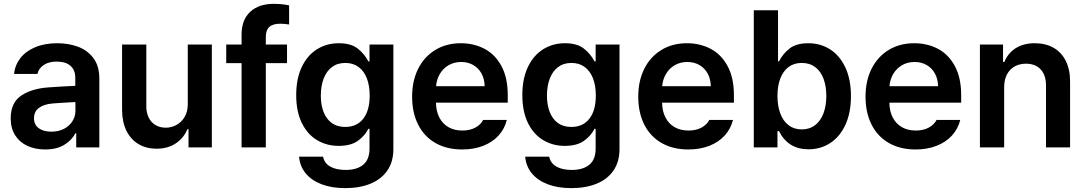

<svg xmlns="http://www.w3.org/2000/svg" viewBox="-20 -760 5597 990"><path d="M232.4 -309.6Q316.9 -315.4 368.2 -317.4V-359.4Q368.2 -398.9 343.3 -420.7Q318.4 -442.4 272.5 -442.4Q231.9 -442.4 206.1 -425.3Q180.2 -408.2 172.9 -378.9H52.7Q57.1 -424.3 85 -460.2Q112.8 -496.1 161.6 -516.6Q210.4 -537.1 275.4 -537.1Q331.1 -537.1 380.1 -519.8Q429.2 -502.4 460.7 -461.7Q492.2 -420.9 492.2 -354.5V0H373V-73.2H369.1Q349.6 -36.1 310.5 -12.7Q271.5 10.7 212.9 10.7Q161.6 10.7 121.3 -7.8Q81.1 -26.4 58.1 -62.5Q35.2 -98.6 35.2 -149.4Q35.2 -231.4 90.6 -267.8Q146 -304.2 232.4 -309.6ZM245.1 -81.1Q281.7 -81.1 310.1 -95.7Q338.4 -110.4 353.8 -135.5Q369.1 -160.6 369.1 -190.4L368.7 -233.9Q346.7 -232.9 293.9 -229.5Q265.6 -228 252 -226.6Q206.1 -222.7 180.7 -203.6Q155.3 -184.6 155.3 -150.4Q155.3 -116.7 179.7 -98.9Q204.1 -81.1 245.1 -81.1Z M948.2 -530.3H1072.3V0H952.1V-93.8H946.3Q927.2 -47.9 886 -20.5Q844.7 6.8 787.1 6.8Q734.9 6.8 694.8 -16.6Q654.8 -40 632.3 -85Q609.9 -129.9 609.4 -192.4V-530.3H734.4V-211.9Q734.4 -178.7 746.8 -153.6Q759.3 -128.4 782 -115Q804.7 -101.6 835 -101.6Q863.3 -101.6 889.4 -115.5Q915.5 -129.4 931.9 -156.7Q948.2 -184.1 948.2 -222.7Z M1460 -434.6H1350.6V0H1225.6V-434.6H1146.5V-530.3H1225.6V-581.1Q1225.6 -657.7 1270 -699Q1314.5 -740.2 1391.6 -740.2Q1433.1 -740.2 1470.7 -732.4V-633.8Q1443.4 -637.7 1425.8 -637.7Q1387.2 -637.7 1368.9 -621.3Q1350.6 -605 1350.6 -569.3V-530.3H1460Z M1522 47.9H1646Q1652.3 81.5 1682.9 98.9Q1713.4 116.2 1762.2 116.2Q1820.3 116.2 1852.8 89.4Q1885.3 62.5 1885.3 5.9V-95.7H1879.4Q1860.8 -59.1 1824.5 -33.4Q1788.1 -7.8 1726.1 -7.8Q1664.1 -7.8 1614.3 -37.8Q1564.5 -67.9 1535.9 -126.7Q1507.3 -185.5 1507.3 -269.5Q1507.3 -354.5 1536.1 -414.8Q1564.9 -475.1 1614.7 -506.1Q1664.6 -537.1 1727.1 -537.1Q1789.1 -537.1 1824.2 -509.8Q1859.4 -482.4 1879.4 -443.4H1885.3V-530.3H2008.3V8.8Q2008.3 74.7 1976.8 119.9Q1945.3 165 1889.4 187.5Q1833.5 210 1760.3 210Q1690.4 210 1638.4 190.2Q1586.4 170.4 1556.4 134Q1526.4 97.7 1522 47.9ZM1886.2 -267.6Q1886.2 -317.9 1871.6 -356Q1856.9 -394 1828.6 -414.8Q1800.3 -435.5 1760.3 -435.5Q1719.7 -435.5 1691.4 -414.1Q1663.1 -392.6 1648.7 -354.5Q1634.3 -316.4 1634.3 -267.6Q1634.3 -192.9 1667 -149.2Q1699.7 -105.5 1760.3 -105.5Q1820.3 -105.5 1853.3 -148.2Q1886.2 -190.9 1886.2 -267.6Z M2105 -261.7Q2105 -343.3 2136.2 -405.5Q2167.5 -467.8 2224.4 -502.4Q2281.2 -537.1 2356 -537.1Q2423.3 -537.1 2478.3 -508.3Q2533.2 -479.5 2565.7 -419.2Q2598.1 -358.9 2598.1 -269.5V-230.5H2228Q2228.5 -186 2245.6 -153.6Q2262.7 -121.1 2293 -104Q2323.2 -86.9 2363.8 -86.9Q2403.3 -86.9 2431.2 -102.1Q2459 -117.2 2471.2 -141.6H2593.3Q2582 -95.7 2550.8 -61.3Q2519.5 -26.9 2471.4 -8.1Q2423.3 10.7 2362.8 10.7Q2283.7 10.7 2225.3 -22.7Q2167 -56.2 2136 -117.7Q2105 -179.2 2105 -261.7ZM2479 -315.4Q2478.5 -351.6 2463.4 -379.9Q2448.2 -408.2 2420.9 -424.3Q2393.6 -440.4 2357.9 -440.4Q2321.3 -440.4 2292.7 -423.6Q2264.2 -406.7 2247.6 -378.2Q2231 -349.6 2228.5 -315.4Z M2688 47.9H2812Q2818.4 81.5 2848.9 98.9Q2879.4 116.2 2928.2 116.2Q2986.3 116.2 3018.8 89.4Q3051.3 62.5 3051.3 5.9V-95.7H3045.4Q3026.9 -59.1 2990.5 -33.4Q2954.1 -7.8 2892.1 -7.8Q2830.1 -7.8 2780.3 -37.8Q2730.5 -67.9 2701.9 -126.7Q2673.3 -185.5 2673.3 -269.5Q2673.3 -354.5 2702.1 -414.8Q2731 -475.1 2780.8 -506.1Q2830.6 -537.1 2893.1 -537.1Q2955.1 -537.1 2990.2 -509.8Q3025.4 -482.4 3045.4 -443.4H3051.3V-530.3H3174.3V8.8Q3174.3 74.7 3142.8 119.9Q3111.3 165 3055.4 187.5Q2999.5 210 2926.3 210Q2856.4 210 2804.4 190.2Q2752.4 170.4 2722.4 134Q2692.4 97.7 2688 47.9ZM3052.2 -267.6Q3052.2 -317.9 3037.6 -356Q3022.9 -394 2994.6 -414.8Q2966.3 -435.5 2926.3 -435.5Q2885.7 -435.5 2857.4 -414.1Q2829.1 -392.6 2814.7 -354.5Q2800.3 -316.4 2800.3 -267.6Q2800.3 -192.9 2833 -149.2Q2865.7 -105.5 2926.3 -105.5Q2986.3 -105.5 3019.3 -148.2Q3052.2 -190.9 3052.2 -267.6Z M3271 -261.7Q3271 -343.3 3302.2 -405.5Q3333.5 -467.8 3390.4 -502.4Q3447.3 -537.1 3522 -537.1Q3589.4 -537.1 3644.3 -508.3Q3699.2 -479.5 3731.7 -419.2Q3764.2 -358.9 3764.2 -269.5V-230.5H3394Q3394.5 -186 3411.6 -153.6Q3428.7 -121.1 3459 -104Q3489.3 -86.9 3529.8 -86.9Q3569.3 -86.9 3597.2 -102.1Q3625 -117.2 3637.2 -141.6H3759.3Q3748 -95.7 3716.8 -61.3Q3685.5 -26.9 3637.5 -8.1Q3589.4 10.7 3528.8 10.7Q3449.7 10.7 3391.4 -22.7Q3333 -56.2 3302 -117.7Q3271 -179.2 3271 -261.7ZM3645 -315.4Q3644.5 -351.6 3629.4 -379.9Q3614.3 -408.2 3586.9 -424.3Q3559.6 -440.4 3523.9 -440.4Q3487.3 -440.4 3458.7 -423.6Q3430.2 -406.7 3413.6 -378.2Q3397 -349.6 3394.5 -315.4Z M3866.7 -707H3991.7V-443.4H3996.6Q4016.6 -482.9 4051.3 -510Q4085.9 -537.1 4147.9 -537.1Q4210.4 -537.1 4260.3 -505.4Q4310.1 -473.6 4338.9 -412.1Q4367.7 -350.6 4367.7 -264.6Q4367.7 -179.2 4339.4 -117.2Q4311 -55.2 4261.2 -22.7Q4211.4 9.8 4148.9 9.8Q4043.5 9.8 3996.6 -84H3988.8V0H3866.7ZM4113.8 -92.8Q4154.3 -92.8 4182.9 -114.7Q4211.4 -136.7 4226.1 -175.8Q4240.7 -214.8 4240.7 -265.6Q4240.7 -315.4 4226.3 -354Q4211.9 -392.6 4183.3 -414.1Q4154.8 -435.5 4113.8 -435.5Q4074.2 -435.5 4046.1 -414.6Q4018.1 -393.6 4003.4 -355.2Q3988.8 -316.9 3988.8 -265.6Q3988.8 -213.9 4003.4 -174.8Q4018.1 -135.7 4046.1 -114.3Q4074.2 -92.8 4113.8 -92.8Z M4442.9 -261.7Q4442.9 -343.3 4474.1 -405.5Q4505.4 -467.8 4562.3 -502.4Q4619.1 -537.1 4693.8 -537.1Q4761.2 -537.1 4816.2 -508.3Q4871.1 -479.5 4903.6 -419.2Q4936 -358.9 4936 -269.5V-230.5H4565.9Q4566.4 -186 4583.5 -153.6Q4600.6 -121.1 4630.9 -104Q4661.1 -86.9 4701.7 -86.9Q4741.2 -86.9 4769 -102.1Q4796.9 -117.2 4809.1 -141.6H4931.2Q4919.9 -95.7 4888.7 -61.3Q4857.4 -26.9 4809.3 -8.1Q4761.2 10.7 4700.7 10.7Q4621.6 10.7 4563.2 -22.7Q4504.9 -56.2 4473.9 -117.7Q4442.9 -179.2 4442.9 -261.7ZM4816.9 -315.4Q4816.4 -351.6 4801.3 -379.9Q4786.1 -408.2 4758.8 -424.3Q4731.4 -440.4 4695.8 -440.4Q4659.2 -440.4 4630.6 -423.6Q4602.1 -406.7 4585.4 -378.2Q4568.8 -349.6 4566.4 -315.4Z M5157.7 0H5032.7V-530.3H5151.9V-440.4H5158.7Q5177.2 -486.3 5217.5 -511.7Q5257.8 -537.1 5315.9 -537.1Q5371.1 -537.1 5412.4 -513.7Q5453.6 -490.2 5475.8 -445.3Q5498 -400.4 5497.6 -337.9V0H5373.5V-318.4Q5373.5 -372.1 5346.2 -401.9Q5318.8 -431.6 5270 -431.6Q5236.8 -431.6 5211.4 -417.2Q5186 -402.8 5171.9 -375.7Q5157.7 -348.6 5157.7 -310.5Z"/></svg>

Font: WEMIX Pretendard SemiBold
Style: Regular
Weight: 600
Designer: Base glyphs from Inter by Rasmus Andersson; Hangeul glyphs from Noto Sans CJK(Source Han Sans) by Jang Soo-young and Kan
Foundry: Kil Hyung-jin
Version: Version 1.000